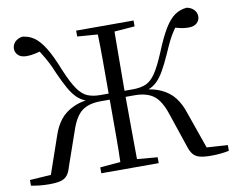

<svg xmlns="http://www.w3.org/2000/svg" viewBox="-81 -851 1179 965"><g transform="rotate(-10 508.5 -368.0)"><path d="M362 0V-30L466 -39Q468 -104 468 -171Q468 -257 468 -357H422Q360 -357 325 -330Q290 -303 267 -232L206 -57Q199 -31 186.5 -16.5Q174 -2 152.5 3.5Q131 9 96 9Q69 9 46 6.5Q23 4 3 0V-29L111 -36L177 -227Q191 -270 216.5 -303Q242 -336 286 -356Q312 -368 347 -374Q346 -374 346 -375Q323 -384 304 -402.5Q285 -421 267 -452.5Q249 -484 227 -533Q212 -570 198.5 -595.5Q185 -621 171 -643Q167 -650 163 -656Q151 -653 139 -650Q117 -645 96 -645Q67 -645 52.5 -659Q38 -673 38 -692Q38 -711 51 -725.5Q64 -740 89 -745Q123 -742 150 -723Q177 -704 203 -662Q229 -620 258 -546Q286 -479 309.5 -445Q333 -411 360 -399.5Q387 -388 426 -388H468Q468 -478 468 -559Q468 -625 466 -690L362 -698V-728H655V-698L551 -690Q550 -626 550 -560Q549 -479 549 -388H591Q631 -388 658 -399.5Q685 -411 708 -445Q731 -479 759 -546Q789 -620 814.5 -662Q840 -704 867 -723Q894 -742 929 -745Q953 -740 966 -725.5Q979 -711 979 -692Q979 -673 964.5 -659Q950 -645 921 -645Q901 -645 879 -650Q868 -653 855 -656Q850 -650 846 -643Q831 -621 818.5 -595.5Q806 -570 790 -533Q768 -484 750 -452.5Q732 -421 713 -402.5Q694 -384 671 -375Q671 -374 670 -374Q705 -368 731 -356Q775 -336 800 -303Q825 -270 839 -227L906 -36L1013 -29V0Q995 4 972 6.5Q949 9 921 9Q886 9 864.5 3.5Q843 -2 830.5 -16.5Q818 -31 810 -57L751 -232Q728 -303 692.5 -330Q657 -357 595 -357H549Q549 -258 550 -172Q550 -104 551 -39L655 -30V0Z"/></g></svg>

Font: Early Summer Mincho
Style: Regular
Weight: 400
Designer: GuiWonder
Version: Version 1.002